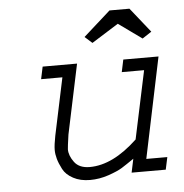

<svg xmlns="http://www.w3.org/2000/svg" viewBox="-48 -651 681 711"><g transform="rotate(-5 293.0 -295.5)"><path d="M120.1 -419.9H248L193.4 -161.1Q186.5 -113.3 186.5 -106.4Q186.5 -83 204.6 -58.6Q222.7 -34.2 261.7 -34.2Q347.7 -34.2 439.5 -121.1L493.2 -374H410.2L419.9 -419.9H550.8L472.7 -45.9H550.8L541 0H414.1L424.8 -50.8Q396.5 -31.2 379.4 -20.5Q362.3 -9.8 328.1 2Q293.9 13.7 258.8 13.7Q222.7 13.7 196.3 -0.5Q169.9 -14.6 158.7 -36.1Q147.5 -57.6 142.6 -75.2Q137.7 -92.8 137.7 -108.4Q137.7 -127 144.5 -161.1L189.5 -374H110.4ZM384.8 -605.5H459L532.2 -513.7L498 -491.2L411.1 -553.7L311.5 -491.2L284.2 -515.6Z"/></g></svg>

Font: Thabit-Oblique
Style: Oblique
Weight: 500
Designer: Regenerated by Nadim Shaikli
Foundry: MAK Alagha
Version: 0.01